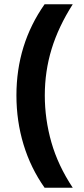

<svg xmlns="http://www.w3.org/2000/svg" viewBox="-20 -751 394 900"><path d="M321 129H189Q124 37 90.5 -73Q57 -183 57 -304Q57 -543 189 -731H321Q254 -626 222 -521.5Q190 -417 190 -304Q190 -192 221 -83.5Q252 25 321 129Z"/></svg>

Font: Wix Madefor Text
Style: Bold
Weight: 700
Designer: Dalton Maag Ltd
Foundry: Dalton Maag Ltd
Version: Version 3.100